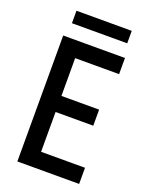

<svg xmlns="http://www.w3.org/2000/svg" viewBox="-160 -950 796 1031"><g transform="rotate(20 238.0 -434.5)"><path d="M71.8 0V-719.7H424.8V-627.4H173.8V-411.6H389.2V-319.8H173.8V-92.3H424.8V0ZM93.3 -797.9V-869.1H409.2V-797.9Z"/></g></svg>

Font: Reddit Sans Condensed Medium
Style: Regular
Weight: 500
Designer: Stephen Hutchings
Foundry: Reddit
Version: Version 1.014